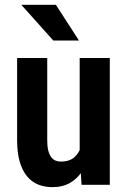

<svg xmlns="http://www.w3.org/2000/svg" viewBox="-20 -770 530 800"><path d="M312 -126V-528.3H437.5V0H319.8ZM328.1 -235.4 364.7 -236.3Q364.7 -183.1 355 -138.2Q345.2 -93.3 324.7 -60.1Q304.2 -26.9 272.7 -8.5Q241.2 9.8 198.2 9.8Q165.5 9.8 138.7 -1.2Q111.8 -12.2 92.3 -35.9Q72.8 -59.6 62 -96.9Q51.3 -134.3 51.3 -186.5V-528.3H176.8V-185.5Q176.8 -161.1 180.9 -143.8Q185.1 -126.5 192.9 -116Q200.7 -105.5 210.9 -101.1Q221.2 -96.7 233.4 -96.7Q269 -96.7 289.8 -114.7Q310.5 -132.8 319.3 -164.3Q328.1 -195.8 328.1 -235.4ZM212.9 -750 309.1 -601.1H202.1L68.8 -750Z"/></svg>

Font: Roboto Condensed SemiBold
Style: Regular
Weight: 600
Designer: Christian Robertson
Foundry: Google
Version: Version 3.008; 2023